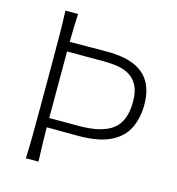

<svg xmlns="http://www.w3.org/2000/svg" viewBox="-108 -826 850 920"><g transform="rotate(15 316.5 -366.0)"><path d="M161.6 -215.3V-545.4H345.7Q375 -545.4 407 -541.3Q439 -537.1 466.8 -522.5Q494.6 -507.8 512 -477.1Q529.3 -446.3 529.3 -393.1Q529.3 -297.9 476.3 -256.6Q423.3 -215.3 308.6 -215.3ZM103.5 0H166Q164.1 -43.9 163.1 -85Q162.1 -126 161.6 -169.4Q192.9 -169.4 236.1 -168.9Q279.3 -168.5 315.9 -168.5Q419.4 -168.5 478.3 -198Q537.1 -227.5 561.3 -278.8Q585.4 -330.1 585.4 -394Q585.4 -460.4 560.1 -504.9Q534.7 -549.3 482.4 -571.8Q430.2 -594.2 349.1 -594.2Q289.6 -594.2 242.2 -593.8Q194.8 -593.3 162.1 -593.3Q162.6 -627.9 163.3 -662.1Q164.1 -696.3 166 -732.4H103.5Q106 -670.4 106.4 -613.3Q106.9 -556.2 106.9 -488.3V-243.7Q106.9 -176.3 106.4 -119.1Q106 -62 103.5 0Z"/></g></svg>

Font: Pinar VF
Style: Regular
Weight: 300
Designer: Amin Abedi
Version: Version 2.000